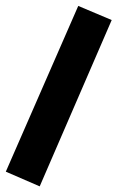

<svg xmlns="http://www.w3.org/2000/svg" viewBox="-25 -436 422 664"><path d="M-4.9 157.7 112.3 208.5 361.3 -366.7 245.6 -415.5Z"/></svg>

Font: Sahel Black
Style: Bold
Weight: 900
Foundry: Saber Rastikerdar (saber.rastikerdar@gmail.com)
Version: Version 3.4.0